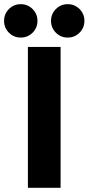

<svg xmlns="http://www.w3.org/2000/svg" viewBox="-62 -900 425 920"><path d="M71.7 0V-675H228.3V0ZM262.5 -720Q229.2 -720 205.8 -743.3Q182.5 -766.7 182.5 -800Q182.5 -833.3 205.8 -856.7Q229.2 -880 262.5 -880Q295.8 -880 319.2 -856.7Q342.5 -833.3 342.5 -800Q342.5 -766.7 319.2 -743.3Q295.8 -720 262.5 -720ZM37.5 -720Q4.2 -720 -19.2 -743.3Q-42.5 -766.7 -42.5 -800Q-42.5 -833.3 -19.2 -856.7Q4.2 -880 37.5 -880Q70.8 -880 94.2 -856.7Q117.5 -833.3 117.5 -800Q117.5 -766.7 94.2 -743.3Q70.8 -720 37.5 -720Z"/></svg>

Font: Funnel Display Light ExtraBold
Style: Regular
Weight: 800
Version: Version 1.000